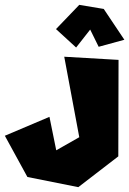

<svg xmlns="http://www.w3.org/2000/svg" viewBox="-20 -767 534 792"><path d="M211 -647 307 -747 408 -730 493 -603 387 -574 352 -645 294 -571ZM245 -533 307 -201 212 -147 184 -285 0 -207 93 -37 303 5 468 -122 469 -520Z"/></svg>

Font: Super Mario
Style: Regular
Weight: 400
Version: Version 1.0